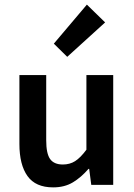

<svg xmlns="http://www.w3.org/2000/svg" viewBox="-20 -800 579 831"><path d="M210 11Q134 11 99 -38Q64 -87 64 -177V-475H180V-193Q180 -135 197 -111.5Q214 -88 252 -88Q282 -88 305 -102.5Q328 -117 354 -152V-475H470V0H375L366 -69H363Q331 -32 295 -10.5Q259 11 210 11ZM271 -554 213 -611 356 -780 435 -703Z"/></svg>

Font: Narnoor SemiBold
Style: Regular
Weight: 600
Designer: S. Sridhar Murthy
Foundry: SIL International
Version: Version 3.000